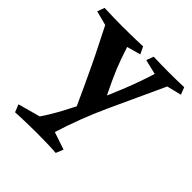

<svg xmlns="http://www.w3.org/2000/svg" viewBox="-183 -557 952 952"><g transform="rotate(45 293.0 -80.5)"><path d="M571 -421 586 -383 509 -364Q442 -219 378.5 -80.5Q315 58 275 190L367 221L351 260Q327 258 292 257Q257 256 221 256Q197 256 166.5 256.5Q136 257 109 258Q82 259 66 260L50 220L167 188Q195 148 229.5 84Q264 20 300 -56.5Q336 -133 367.5 -212.5Q399 -292 421 -364L343 -383L357 -421Q388 -420 412.5 -419.5Q437 -419 463 -419Q490 -419 517 -419.5Q544 -420 571 -421ZM284 -420 302 -382 230 -362Q242 -325 252 -297Q262 -269 272.5 -243.5Q283 -218 297.5 -187Q312 -156 333 -113L265 31Q237 -31 214 -80Q191 -129 170 -173.5Q149 -218 126 -263Q103 -308 76 -362L0 -382L14 -420Q44 -419 74.5 -418Q105 -417 144 -417Q186 -417 222 -418Q258 -419 284 -420Z"/></g></svg>

Font: Ruwudu
Style: Bold
Weight: 700
Designer: Becca Hirsbrunner Spalinger
Foundry: SIL International
Version: Version 3.000